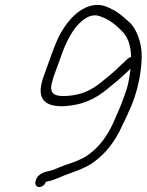

<svg xmlns="http://www.w3.org/2000/svg" viewBox="-20 -754 589 771"><path d="M506.2 -525C500.6 -523.7 496 -521.3 492.6 -518L461.9 -489C442.9 -470.3 418.3 -449 388.1 -425C344.9 -389.9 305.9 -372.8 251.2 -369C202.5 -365.5 177.5 -374.5 187.7 -419C196 -454.9 208.1 -477.8 221.8 -519C237.7 -566.2 257.2 -608.7 282.2 -642C306.9 -672.7 345.1 -705.7 385.6 -687C420.6 -675.4 448.1 -650.9 471 -628C494 -605.9 506.6 -565.5 506.2 -525ZM138.2 -3C149.2 -3 160.8 -12.2 163.3 -23C164.5 -23 167.5 -25 168.8 -25C187.2 -28.9 192.8 -31 213 -39C265.4 -62.5 316.6 -72.5 360.5 -106C407.1 -141.5 443 -187.4 470.5 -249C496.5 -302.2 519.9 -350.3 534.6 -414C547.6 -470.6 553.8 -533.3 544.5 -574C538.1 -605.3 523.9 -639.6 504.4 -660C485.8 -677.2 462.3 -699 439.4 -712C411.7 -725.9 385.3 -742.3 341.5 -730C285 -713.4 240.2 -657.1 212.3 -599C195.4 -562.2 174.5 -500.3 160.7 -462C154.3 -446 149.7 -432 147 -420C130.3 -347.7 169.7 -323.6 244.7 -328C311.6 -334 358.2 -353.5 410.4 -396C441.4 -420.7 467.3 -443 487.9 -463L504.4 -478C501.5 -457.5 498.4 -434.8 493.6 -414C490.3 -400 486.4 -387.3 481.8 -376C467.1 -332.9 452.1 -299 433.6 -258C409 -205.8 379.8 -166.4 339.4 -136C323.2 -122.9 311.7 -118.9 293.4 -110C275.3 -101.9 259 -97 238.8 -90C216.7 -82.8 193.6 -69.1 171.2 -66C151.3 -62.5 128.4 -49.6 123.9 -30L122.3 -23C119.8 -12.2 127.2 -3 138.2 -3Z"/></svg>

Font: HoneyBee
Style: SeLitIt
Weight: 300
Foundry: Cannot Into Space Fonts
Version: Version 0.89